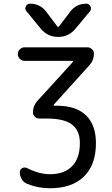

<svg xmlns="http://www.w3.org/2000/svg" viewBox="-20 -800 601 1027"><path d="M355.5 -737.3Q387.7 -780.3 441.4 -780.3Q457 -780.3 463.9 -765.6Q470.7 -751 460.9 -739.3L383.8 -646.5Q347.7 -602.5 291 -602.5Q234.4 -602.5 198.2 -646.5L122.1 -739.3Q111.3 -752 118.2 -766.1Q125 -780.3 140.6 -780.3Q194.3 -780.3 226.6 -738.3L286.1 -659.2Q291 -653.3 295.9 -659.2ZM75.2 -510.7Q75.2 -525.4 85.9 -536.1Q96.7 -546.9 111.3 -546.9H448.2Q461.9 -546.9 472.2 -536.6Q482.4 -526.4 482.4 -512.7Q482.4 -478.5 460 -453.1L267.6 -240.2Q266.6 -238.3 267.1 -236.3Q267.6 -234.4 269.5 -234.4H286.1Q386.7 -234.4 439.9 -183.1Q493.2 -131.8 493.2 -34.2Q493.2 82 428.7 144.5Q364.3 207 247.1 207Q183.6 207 126 183.6Q107.4 176.8 96.7 159.2Q85.9 141.6 85.9 121.1Q85.9 106.4 98.6 99.6Q111.3 92.8 124 98.6Q188.5 131.8 247.1 131.8Q324.2 131.8 365.7 88.9Q407.2 45.9 407.2 -34.2Q407.2 -101.6 365.2 -133.8Q323.2 -166 229.5 -166H189.5Q175.8 -166 166 -175.8Q156.2 -185.5 156.2 -199.2Q156.2 -233.4 178.7 -258.8L370.1 -468.8Q371.1 -470.7 370.6 -472.7Q370.1 -474.6 367.2 -474.6H111.3Q96.7 -474.6 85.9 -485.4Q75.2 -496.1 75.2 -510.7Z"/></svg>

Font: Gen Jyuu Gothic P Regular
Style: Regular
Weight: 400
Designer: [Source Han Sans]
Ryoko NISHIZUKA  (kana & ideographs); Paul D. Hunt (Latin, Greek & Cyrillic); Wenlong ZHANG  (bopomofo
Version: Version 1.002.20150607